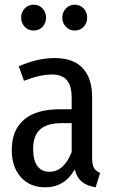

<svg xmlns="http://www.w3.org/2000/svg" viewBox="-20 -785 486 817"><path d="M406 -49 387 12Q350 6 328.5 -11.5Q307 -29 298 -64Q255 12 172 12Q107 12 68.5 -31.5Q30 -75 30 -147Q30 -231 82 -275.5Q134 -320 233 -320H285V-368Q285 -420 264.5 -444Q244 -468 201 -468Q150 -468 82 -441L60 -503Q141 -538 212 -538Q293 -538 332.5 -494.5Q372 -451 372 -372V-112Q372 -84 380 -70.5Q388 -57 406 -49ZM285 -138V-261H243Q180 -261 150.5 -234Q121 -207 121 -151Q121 -103 139 -78.5Q157 -54 190 -54Q252 -54 285 -138ZM176 -710Q176 -687 161 -671Q146 -655 123 -655Q100 -655 85 -671Q70 -687 70 -710Q70 -733 85 -749Q100 -765 123 -765Q146 -765 161 -749Q176 -733 176 -710ZM351 -710Q351 -687 336 -671Q321 -655 298 -655Q276 -655 260.5 -671Q245 -687 245 -710Q245 -733 260.5 -749Q276 -765 298 -765Q321 -765 336 -749Q351 -733 351 -710Z"/></svg>

Font: Fira Sans Compressed
Style: Regular
Weight: 400
Width: 1
Designer: bBox Type GmbH & Carrois Corporate GbR & Edenspiekermann AG
Foundry: bBox Type GmbH & Carrois Corporate GbR & Edenspiekermann AG
Version: Version 4.301